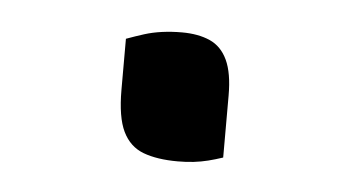

<svg xmlns="http://www.w3.org/2000/svg" viewBox="-27 -404 405 222"><g transform="rotate(5 175.0 -292.5)"><path d="M237 -227Q228 -224 220 -222Q212 -220 203.5 -219Q195 -218 185 -218Q161 -218 145 -224Q129 -230 121 -246.5Q113 -263 113 -295V-354Q124 -358 133.5 -361Q143 -364 154 -365.5Q165 -367 177 -367Q196 -367 209.5 -361Q223 -355 230 -340Q237 -325 237 -299Z"/></g></svg>

Font: Recursive Casual
Style: Regular
Weight: 400
Version: Version 1.047